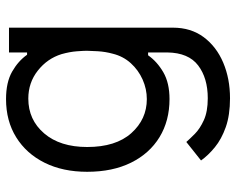

<svg xmlns="http://www.w3.org/2000/svg" viewBox="-94 -499 797 649"><g transform="rotate(-90 304.5 -174.5)"><path d="M451.7 -542.6H535.5V11.4Q535.5 72.4 503.4 115.6Q471.2 158.7 417.1 181.6Q362.9 204.5 296.9 204.5Q240.1 204.5 199.4 190.2Q158.7 175.8 131.2 153.2Q103.7 130.7 86.6 106.5L149.1 56.8Q159.1 68.2 176.3 85.4Q193.5 102.6 222.5 115.9Q251.4 129.3 296.9 129.3Q365.1 129.3 407.8 96.8Q450.6 64.3 451.7 -7.1V-72.4H442.1Q420.8 -41.9 384.8 -21Q348.7 0 294 0Q220.9 0 165.5 -33.7Q110.1 -67.5 79.2 -130Q48.3 -192.5 48.3 -278.4Q48.3 -360.8 79 -422.4Q109.7 -484 165 -518.3Q220.2 -552.6 294 -552.6Q350.9 -552.6 386.9 -532Q422.9 -511.4 443.9 -481.5H451.7ZM132.1 -278.4Q132.1 -181.5 179 -129.1Q225.9 -76.7 294 -76.7Q328.1 -76.7 360.1 -90.9Q392 -105.1 415.5 -131Q438.9 -157 447.4 -191.8Q454.2 -216.3 455.8 -242.7Q457.4 -269.2 457.4 -279.8Q457.4 -289.4 455.6 -313.4Q453.8 -337.4 446 -365.1Q431.1 -413 390.4 -445.1Q349.8 -477.3 295.5 -477.3Q224.1 -477.3 178.1 -423.7Q132.1 -370 132.1 -278.4Z"/></g></svg>

Font: Inter UI
Style: Regular
Weight: 400
Designer: Rasmus Andersson
Foundry: rsms
Version: Version 2.2